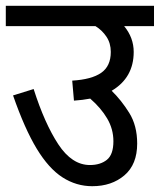

<svg xmlns="http://www.w3.org/2000/svg" viewBox="-20 -642 551 662"><path d="M0 -622H511V-552H408Q441 -512 441 -463Q441 -374 365 -329Q398 -297 425.5 -253Q453 -209 453 -147Q453 -75 409 -37.5Q365 0 298 0Q243 0 195.5 -30.5Q148 -61 106.5 -129.5Q65 -198 25 -313L96 -335Q134 -216 181 -144.5Q228 -73 290 -73Q326 -73 348.5 -91Q371 -109 371 -155Q371 -197 349.5 -233.5Q328 -270 291 -302Q265 -297 235 -295L229 -364Q296 -368 329 -391Q362 -414 362 -463Q362 -493 347 -515.5Q332 -538 309 -552H0Z"/></svg>

Font: Noto Sans SemiCondensed
Style: Regular
Weight: 400
Width: 4
Designer: Monotype Design Team
Foundry: Monotype Imaging Inc.
Version: Version 2.013; ttfautohint (v1.8.4.7-5d5b)